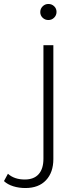

<svg xmlns="http://www.w3.org/2000/svg" viewBox="-108 -750 394 968"><path d="M-88 163 -68 126Q-36 155 17 155Q63 155 87 128Q111 101 111 50V-522H161V52Q161 119 124 158.5Q87 198 20 198Q-13 198 -41.5 189Q-70 180 -88 163ZM95 -689Q95 -706 107 -718Q119 -730 136 -730Q153 -730 165 -718.5Q177 -707 177 -690Q177 -673 165 -661Q153 -649 136 -649Q119 -649 107 -660.5Q95 -672 95 -689Z"/></svg>

Font: Montserrat Atlas Light
Style: Regular
Weight: 300
Designer: Julieta Ulanovsky
Foundry: Julieta Ulanovsky
Version: Version 7.200